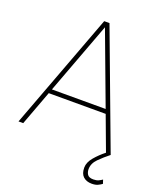

<svg xmlns="http://www.w3.org/2000/svg" viewBox="-162 -811 921 1105"><g transform="rotate(20 298.5 -259.0)"><path d="M16.1 0 282.2 -710.9H314.5L580.6 0Q545.9 27.3 517.3 56.2Q488.8 85 488.8 120.1Q488.8 138.2 498 152.3Q507.3 166.5 534.2 166.5Q553.7 166.5 566.4 160.4Q579.1 154.3 587.9 147.9L595.7 171.4Q586.4 178.7 571.5 185.8Q556.6 192.9 534.2 192.9Q501.5 192.9 481.9 175Q462.4 157.2 462.4 120.1Q462.4 87.9 489.7 55.7Q517.1 23.4 550.8 -2.9L472.7 -212.4H124L44.9 0ZM133.8 -238.8H462.9L298.3 -679.2Z"/></g></svg>

Font: Vazirmatn UI FD Thin
Style: Regular
Weight: 100
Designer: Saber Rastikerdar
Foundry: Saber Rastikerdar
Version: Version 33.003